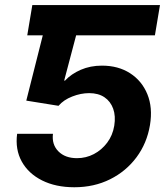

<svg xmlns="http://www.w3.org/2000/svg" viewBox="-20 -748 676 777"><path d="M261.2 -727.5 240.7 -605H90.3L110.8 -727.5ZM280.8 9.8Q205.6 9.8 150.4 -17.8Q95.2 -45.4 68.1 -94.2Q41 -143.1 49.3 -206.5H194.3Q189 -163.1 216.3 -135.5Q243.7 -107.9 291.5 -107.9Q328.1 -107.9 359.9 -124.5Q391.6 -141.1 413.8 -170.7Q436 -200.2 442.4 -239.3Q448.7 -278.3 438 -308.1Q427.2 -337.9 402.6 -354.5Q377.9 -371.1 340.8 -371.1Q307.1 -371.1 272.2 -357.4Q237.3 -343.8 216.8 -319.8L86.4 -340.8L184.1 -727.5H627.4L606.9 -605H288.1L239.7 -421.9H243.2Q268.1 -448.7 306.9 -465.6Q345.7 -482.4 392.6 -482.4Q458.5 -482.4 506.3 -451.7Q554.2 -420.9 576.4 -366.7Q598.6 -312.5 586.9 -241.7Q574.7 -168.5 532.5 -111.6Q490.2 -54.7 425.5 -22.5Q360.8 9.8 280.8 9.8Z"/></svg>

Font: Inter 16pt
Style: Bold Italic
Weight: 700
Italic angle: -9.3988°
Version: Version 4.001;git-66647c0bb